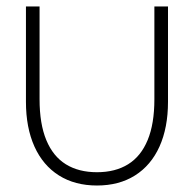

<svg xmlns="http://www.w3.org/2000/svg" viewBox="-20 -560 598 592"><path d="M60 -246V-540H102V-254Q102 -178 122.8 -128Q143.5 -78 183 -53.5Q222.5 -29 279 -29Q335.5 -29 375 -53.5Q414.5 -78 435.2 -128Q456 -178 456 -254V-540H498V-246Q498 -166.5 471.8 -108.2Q445.5 -50 396.2 -19Q347 12 279 12Q211 12 161.8 -19Q112.5 -50 86.2 -108.2Q60 -166.5 60 -246Z"/></svg>

Font: Vela Sans ExtLt
Style: Regular
Weight: 200
Designer: Principal design: Mikhail Sharanda - project Manrope.
Design modification: Ravid Balaliev
Foundry: Mikhail Sharanda
Version: Version 1.001